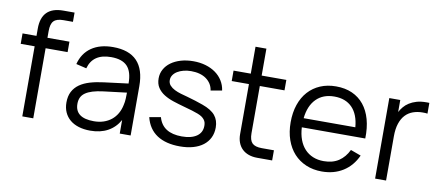

<svg xmlns="http://www.w3.org/2000/svg" viewBox="-67 -994 2914 1268"><g transform="rotate(10 1390.0 -360.0)"><path d="M30 -470V-540H123.5V-589Q123.5 -735 269.5 -735H344.5V-673H281.5Q258.5 -673 242.5 -668.2Q226.5 -663.5 216.2 -653Q206 -642.5 201.5 -625.5Q197 -608.5 197 -584.5V-540H344.5V-470H197V0H123.5V-470Z M635 -555Q850 -555 850 -330.5V0H777V-91Q748 -39 698.5 -12Q649 15 581 15Q537.5 15 503 4.2Q468.5 -6.5 444.5 -26.8Q420.5 -47 407.5 -76Q394.5 -105 394.5 -141.5Q394.5 -184 410.2 -214.2Q426 -244.5 454.8 -264.8Q483.5 -285 524.2 -297Q565 -309 614.5 -315L777 -335.5Q777 -415 742.5 -451.2Q708 -487.5 634 -487.5Q512 -487.5 484.5 -386L415 -402.5Q434 -476.5 490.8 -515.8Q547.5 -555 635 -555ZM621.5 -255.5Q580.5 -250.5 551.2 -241.5Q522 -232.5 503.2 -219.2Q484.5 -206 476 -187.8Q467.5 -169.5 467.5 -145.5Q467.5 -50.5 594 -50.5Q629 -50.5 658.5 -60.2Q688 -70 710.8 -88.2Q733.5 -106.5 748.5 -132.5Q763.5 -158.5 770 -190.5Q775 -211 776 -233.8Q777 -256.5 777 -274.5Z M1182 14.5Q1087.5 14.5 1028.5 -24.2Q969.5 -63 950 -140.5L1026 -154Q1040.5 -102.5 1080 -77.5Q1119.5 -52.5 1183 -52.5Q1247 -52.5 1282.8 -77.2Q1318.5 -102 1318.5 -147.5Q1318.5 -159.5 1315.8 -169.5Q1313 -179.5 1306.2 -188.2Q1299.5 -197 1288.5 -204.8Q1277.5 -212.5 1260.5 -219Q1245.5 -225 1220.8 -232.5Q1196 -240 1164.5 -248.5Q1126 -259 1090.2 -270.8Q1054.5 -282.5 1027 -299.8Q999.5 -317 983 -342.2Q966.5 -367.5 966.5 -404Q966.5 -437 981.8 -464.8Q997 -492.5 1024.5 -512.5Q1052 -532.5 1090.2 -543.8Q1128.5 -555 1174 -555Q1218.5 -555 1256.5 -543.8Q1294.5 -532.5 1323.2 -512Q1352 -491.5 1370.2 -462.2Q1388.5 -433 1393.5 -397.5L1318.5 -384Q1315 -408.5 1302.8 -427.8Q1290.5 -447 1271.5 -460.5Q1252.5 -474 1227 -481Q1201.5 -488 1170.5 -488Q1143 -488 1119.5 -481.8Q1096 -475.5 1078.5 -464.8Q1061 -454 1051 -438.8Q1041 -423.5 1041 -405.5Q1041 -384.5 1054 -370Q1067 -355.5 1086.5 -345.8Q1106 -336 1129.2 -329.2Q1152.5 -322.5 1173.5 -317Q1201.5 -309.5 1229.5 -300.5Q1257.5 -291.5 1281.5 -283Q1342 -261.5 1368.2 -229.5Q1394.5 -197.5 1394.5 -149Q1394.5 -111 1379.8 -80.8Q1365 -50.5 1337.5 -29.2Q1310 -8 1270.8 3.2Q1231.5 14.5 1182 14.5Z M1445 -540H1560.5V-720.5H1633.5V-540H1799V-470H1633.5V-153.5Q1633.5 -107 1652.8 -87.5Q1672 -68 1718 -68H1799V0H1698.5Q1666.5 0 1640.8 -9.2Q1615 -18.5 1597.2 -35.8Q1579.5 -53 1570 -77.8Q1560.5 -102.5 1560.5 -133.5V-470H1445Z M2134 -54.5Q2194.5 -54.5 2235 -81.5Q2275.5 -108.5 2299.5 -158.5L2369 -133Q2336.5 -61.5 2275.8 -23.2Q2215 15 2134 15Q2075.5 15 2027.8 -5.2Q1980 -25.5 1946.2 -62.5Q1912.5 -99.5 1894 -152.2Q1875.5 -205 1875.5 -270Q1875.5 -335.5 1893.5 -388.2Q1911.5 -441 1945 -478Q1978.5 -515 2025.5 -535Q2072.5 -555 2131 -555Q2192 -555 2239 -534Q2286 -513 2318 -473.5Q2350 -434 2365.8 -377.5Q2381.5 -321 2379.5 -249.5H1954Q1956.5 -203.5 1970 -167.2Q1983.5 -131 2006.8 -106Q2030 -81 2062.2 -67.8Q2094.5 -54.5 2134 -54.5ZM2302 -311Q2295 -396.5 2251 -441.8Q2207 -487 2131 -487Q2055.5 -487 2010 -441Q1964.5 -395 1955.5 -311Z M2755.5 -482.5Q2748.5 -484 2740.5 -484.2Q2732.5 -484.5 2723 -484.5Q2688.5 -484.5 2659 -474Q2629.5 -463.5 2608.2 -441Q2587 -418.5 2575 -382.8Q2563 -347 2563 -296.5V0H2489.5V-540H2563V-459.5Q2572.5 -477.5 2586.8 -494.8Q2601 -512 2621.8 -525.2Q2642.5 -538.5 2670.5 -546.8Q2698.5 -555 2735.5 -555Q2741 -555 2745.5 -555Q2750 -555 2755.5 -554.5Z"/></g></svg>

Font: Vela Sans
Style: Regular
Weight: 400
Designer: Principal design: Mikhail Sharanda - project Manrope.
Design modification: Ravid Balaliev
Foundry: Mikhail Sharanda
Version: Version 1.001